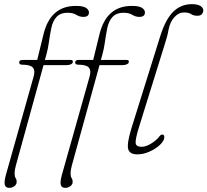

<svg xmlns="http://www.w3.org/2000/svg" viewBox="-20 -737 1000 926"><path d="M72.5 -436Q72.5 -448 89.5 -448H159.5L190 -572.5Q223.5 -708.5 345.5 -708.5Q381 -708.5 395 -699Q409 -689.5 409 -677Q409 -655.5 382 -655.5Q363.5 -655.5 348 -665.5Q332.5 -675.5 304.5 -675.5Q272.5 -675.5 253.2 -655.8Q234 -636 227 -599.5Q220.5 -567.5 216 -534.2Q211.5 -501 203 -471L196.5 -448H320.5Q331.5 -448 331.5 -440Q331.5 -432 323 -427.5Q314.5 -423 301.5 -423H190L56.5 61Q50.5 82 50.5 102Q50.5 114.5 55.5 122Q60.5 129.5 60.5 140Q60.5 152 49.8 160.5Q39 169 24.5 169Q7.5 169 3.2 154.8Q-1 140.5 9 104.5L142.5 -369Q150.5 -397 138.5 -411Q126.5 -425 87.5 -425Q72.5 -425 72.5 -436ZM342.5 -436Q342.5 -448 359.5 -448H429.5L460 -572.5Q493.5 -708.5 615.5 -708.5Q651 -708.5 665 -699Q679 -689.5 679 -677Q679 -655.5 652 -655.5Q633.5 -655.5 618 -665.5Q602.5 -675.5 574.5 -675.5Q542.5 -675.5 523.2 -655.8Q504 -636 497 -599.5Q490.5 -567.5 486 -534.2Q481.5 -501 473 -471L466.5 -448H590.5Q601.5 -448 601.5 -440Q601.5 -432 593 -427.5Q584.5 -423 571.5 -423H460L326.5 61Q320.5 82 320.5 102Q320.5 114.5 325.5 122Q330.5 129.5 330.5 140Q330.5 152 319.8 160.5Q309 169 294.5 169Q277.5 169 273.2 154.8Q269 140.5 279 104.5L412.5 -369Q420.5 -397 408.5 -411Q396.5 -425 357.5 -425Q342.5 -425 342.5 -436ZM905.5 -717Q933.5 -717 947 -708Q960.5 -699 960.5 -687Q960.5 -677 953.8 -669Q947 -661 931.5 -661Q913.5 -661 901.8 -669Q890 -677 867 -677Q842 -677 821 -654.2Q800 -631.5 793 -594Q789.5 -574.5 785.5 -559.8Q781.5 -545 773.5 -520L650 -123Q632.5 -66 634.2 -47.5Q636 -29 663 -29Q684 -29 710 -45.2Q736 -61.5 749.5 -80Q755.5 -88 762 -88Q772.5 -88 772.5 -76Q772.5 -58.5 752 -39Q731.5 -19.5 701.5 -6Q671.5 7.5 642.5 7.5Q603.5 7.5 597.8 -20.2Q592 -48 615 -122L752 -560Q778 -643.5 815.2 -680.2Q852.5 -717 905.5 -717Z"/></svg>

Font: Fraunces 9pt SuperSoft Thin
Style: Italic
Weight: 100
Italic angle: -16°
Version: Version 1.000;[0bf87f6ff]